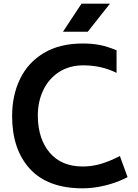

<svg xmlns="http://www.w3.org/2000/svg" viewBox="-20 -1009 750 1046"><path d="M46 0ZM46 -377Q46 -489 89 -578.5Q132 -668 218.5 -720Q305 -772 431 -772Q484 -772 525.5 -763.5Q567 -755 615 -735V-612Q533 -653 434 -653Q359 -653 303 -617.5Q247 -582 216.5 -519.5Q186 -457 186 -378Q187 -252 251 -177Q315 -102 431 -102Q482 -102 530.5 -116.5Q579 -131 633 -159L675 -44Q617 -14 553 1.5Q489 17 431 17Q240 17 143 -89Q46 -195 46 -377ZM424 -989H579L458 -836H323Z"/></svg>

Font: Biryani
Style: Bold
Weight: 700
Designer: Dan Reynolds and Mathieu Reguer
Foundry: Dan Reynolds and Mathieu Reguer
Version: Version 1.004; ttfautohint (v1.1) -l 5 -r 5 -G 72 -x 0 -D la